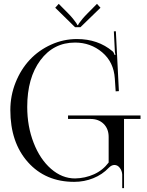

<svg xmlns="http://www.w3.org/2000/svg" viewBox="-20 -928 756 988"><path d="M394 -788.1H366.2L264.2 -888.2L282.2 -908.2L331.1 -858.9Q344.7 -845.2 356 -831.3Q367.2 -817.4 372.6 -809.1Q377.9 -800.8 377.9 -798.8H381.8Q381.8 -800.8 387.5 -809.1Q393.1 -817.4 404.5 -831.1Q416 -844.7 430.2 -858.9L479 -908.2L497.1 -888.2ZM618.2 40H608.9V-29.8Q607.9 -49.3 596.4 -64.2Q585 -79.1 568.8 -79.1Q554.2 -79.1 540 -64.9Q506.8 -29.8 460.2 -11Q413.6 7.8 361.8 7.8Q213.9 7.8 123.5 -93.8Q33.2 -195.3 33.2 -361.8Q33.2 -436 60.3 -503.7Q87.4 -571.3 133.3 -620.4Q179.2 -669.4 242.7 -698.2Q306.2 -727.1 376 -727.1Q484.4 -727.1 559.1 -664.1Q565.9 -658.2 569.8 -645L574.2 -646Q570.8 -659.7 570.8 -668.9L565.9 -766.6L576.2 -767.1L591.8 -459L575.2 -458L570.8 -523.9Q565.4 -608.4 505.9 -658.7Q446.3 -709 366.2 -709Q255.4 -709 187.7 -617.9Q120.1 -526.9 120.1 -377.9Q120.1 -277.8 153.1 -193.1Q186 -108.4 242.7 -59.1Q299.3 -9.8 366.2 -9.8Q418 -10.7 463.6 -31.2Q509.3 -51.8 539.1 -91.8V-223.1Q539.1 -265.1 513.4 -290.5Q487.8 -315.9 445.8 -315.9H330.1V-334H703.1V-315.9H618.2V-233.9Z"/></svg>

Font: FoglihtenNo07calt
Style: Regular
Weight: 500
Designer: gluk (gluksza@wp.pl)
Foundry: gluk (gluksza@wp.pl)
Version: Version 0.844